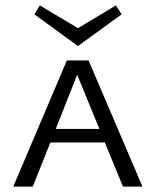

<svg xmlns="http://www.w3.org/2000/svg" viewBox="-20 -689 575 709"><path d="M429 -636 268 -519 107 -636 127 -669 268 -585 408 -669ZM434 0 367 -163H166L101 0H29L227 -466H307L506 0ZM186 -213H347L265 -413Z"/></svg>

Font: EauTestSC
Style: Regular
Weight: 400
Designer: Christian Thalmann (Catharsis Fonts)
Version: Version 0.001;PS 000.001;hotconv 1.0.88;makeotf.lib2.5.64775